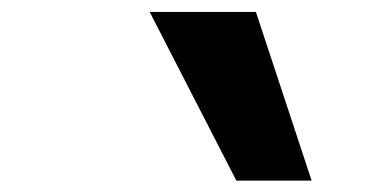

<svg xmlns="http://www.w3.org/2000/svg" viewBox="-20 -866 660 329"><path d="M385 -556.5H514L418.5 -845.5H236.5Z"/></svg>

Font: Monaspace Neon
Style: Bold Italic
Weight: 700
Italic angle: -11°
Designer: Riley Cran & the Lettermatic Team
Foundry: Lettermatic
Version: Version 1.200 (Monaspace Neon)